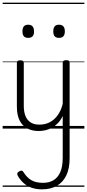

<svg xmlns="http://www.w3.org/2000/svg" viewBox="-20 -968 655 1445"><path d="M270 18Q222 18 185 -1.5Q148 -21 127.5 -61.5Q107 -102 107 -166V-496Q107 -505 113 -509.5Q119 -514 132 -514Q146 -514 152.5 -509.5Q159 -505 159 -496V-171Q159 -127 171.5 -95.5Q184 -64 210 -47Q236 -30 277 -30Q306 -30 333 -39Q360 -48 383 -67Q406 -86 424 -116Q442 -146 452 -187V-496Q452 -506 458.5 -510.5Q465 -515 479 -515Q492 -515 498 -510.5Q504 -506 504 -496V223Q504 300 479 352Q454 404 407.5 430.5Q361 457 297 457Q252 457 217 444.5Q182 432 156.5 408.5Q131 385 114 355Q108 345 110.5 336Q113 327 126 321Q137 315 144.5 316.5Q152 318 157 328Q182 368 216 388Q250 408 304 408Q350 408 383 388Q416 368 434 326.5Q452 285 452 220V-95Q437 -63 415.5 -41Q394 -19 370 -6Q346 7 320.5 12.5Q295 18 270 18ZM192 -683Q170 -683 159.5 -695Q149 -707 149 -732Q149 -757 159.5 -769.5Q170 -782 192 -782Q214 -782 225 -769.5Q236 -757 236 -732Q237 -707 225.5 -695Q214 -683 192 -683ZM424 -683Q402 -683 391.5 -695Q381 -707 381 -732Q381 -757 391.5 -769.5Q402 -782 424 -782Q446 -782 457 -769.5Q468 -757 468 -732Q468 -707 457 -695Q446 -683 424 -683ZM0 428H615V438H0ZM0 -20H615V0H0ZM0 -505H615V-500H0ZM0 -948H615V-938H0Z"/></svg>

Font: Playwrite US Modern Guides
Style: Regular
Weight: 400
Designer: Veronika Burian, José Scaglione
Foundry: TypeTogether
Version: Version 1.003